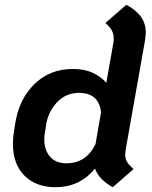

<svg xmlns="http://www.w3.org/2000/svg" viewBox="-20 -770 633 802"><path d="M505 -145Q503 -129 503 -124Q503 -106 511 -93Q519 -80 538 -64L451 12Q392 -21 377 -66Q313 12 212 12Q131 12 82.5 -36Q34 -84 34 -169Q34 -195 38 -219L43 -251Q59 -356 124 -419Q189 -482 284 -482Q333 -482 368 -465.5Q403 -449 424 -424L454 -593Q455 -599 455 -609Q455 -628 447 -643Q439 -658 420 -674L508 -750Q550 -727 569.5 -699Q589 -671 589 -633Q589 -623 585 -597ZM402 -301Q393 -382 310 -382Q256 -382 219 -343.5Q182 -305 173 -251L168 -219Q165 -204 165 -189Q165 -144 188.5 -116Q212 -88 258 -88Q340 -88 379 -168Z"/></svg>

Font: KoHo
Style: Bold Italic
Weight: 700
Italic angle: -10°
Version: Version 1.000; ttfautohint (v1.6)